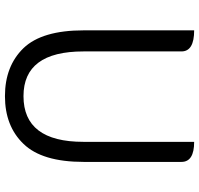

<svg xmlns="http://www.w3.org/2000/svg" viewBox="-34 -738 785 756"><g transform="rotate(90 358.0 -359.5)"><path d="M169 -60Q99 -133 99 -297V-732Q182 -732 182 -682V-296Q182 -60 358 -60Q538 -60 538 -296V-732Q617 -732 617 -682V-297Q617 -133 546 -60Q476 13 358 13Q240 13 169 -60Z"/></g></svg>

Font: Swei Half Moon CJK TC
Style: DemiLight
Weight: 350
Version: Version 2.125